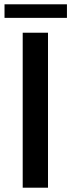

<svg xmlns="http://www.w3.org/2000/svg" viewBox="-20 -872 331 892"><path d="M203 0H85.5V-720H203ZM1 -852H291V-789H1Z"/></svg>

Font: Lato SemiBold
Style: Regular
Weight: 600
Designer: Lukasz Dziedzic with Adam Twardoch and Botio Nikoltchev
Foundry: tyPoland Lukasz Dziedzic
Version: Version 2.015; 2015-08-06; http://www.latofonts.com/